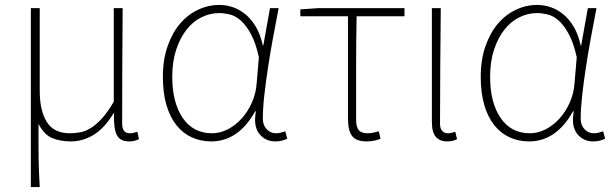

<svg xmlns="http://www.w3.org/2000/svg" viewBox="-20 -560 2496 778"><path d="M141 -527H105V198H141Q139 164 138 137.5Q137 111 136.5 83Q136 55 136 22V-58Q159 -14 191.5 -0.5Q224 13 267 13Q316 13 360 -14Q404 -41 440 -101H442Q440 -40 453 -13.5Q466 13 503 13Q516 13 525.5 10.5Q535 8 543 4L537 -26Q526 -23 520 -21.5Q514 -20 506 -20Q475 -20 475 -59Q475 -179 475.5 -292.5Q476 -406 477 -527H441V-148Q416 -105 393 -80Q370 -55 348.5 -41.5Q327 -28 305.5 -24Q284 -20 263 -20Q198 -20 169.5 -66Q141 -112 141 -192Z M836 13Q946 13 1014 -109H1017Q1006 -49 1030.5 -18Q1055 13 1095 13Q1112 13 1124 9.5Q1136 6 1144 2L1136 -28Q1128 -25 1118 -22.5Q1108 -20 1098 -20Q1076 -20 1060.5 -36.5Q1045 -53 1045 -79Q1045 -120 1051 -173.5Q1057 -227 1066 -286.5Q1075 -346 1086.5 -408Q1098 -470 1109 -527H1074L1047 -376H1045Q1035 -421 1016.5 -452Q998 -483 974 -502.5Q950 -522 923 -531Q896 -540 869 -540Q824 -540 782.5 -520.5Q741 -501 709.5 -464Q678 -427 659 -372.5Q640 -318 640 -249Q640 -183 654.5 -134Q669 -85 695 -52.5Q721 -20 757 -3.5Q793 13 836 13ZM839 -20Q763 -20 720.5 -82Q678 -144 678 -249Q678 -311 694 -359Q710 -407 736 -440Q762 -473 796.5 -490Q831 -507 868 -507Q888 -507 911 -501.5Q934 -496 955.5 -477Q977 -458 996.5 -422.5Q1016 -387 1029 -328L1020 -222Q1017 -181 1000.5 -144Q984 -107 959 -79.5Q934 -52 903 -36Q872 -20 839 -20Z M1466 13Q1483 13 1498.5 9.5Q1514 6 1522 2L1515 -28Q1505 -25 1493 -22.5Q1481 -20 1469 -20Q1444 -20 1433.5 -33Q1423 -46 1423 -75V-285Q1423 -388 1425 -494H1619V-527H1269L1197 -522V-494H1390V-81Q1390 -30 1407 -8.5Q1424 13 1466 13Z M1791 13Q1805 13 1814.5 10.5Q1824 8 1832 4L1825 -26Q1815 -23 1808.5 -21.5Q1802 -20 1794 -20Q1781 -20 1772 -29.5Q1763 -39 1763 -59Q1763 -179 1764 -292.5Q1765 -406 1766 -527H1730V-66Q1730 -24 1746 -5.5Q1762 13 1791 13Z M2124 13Q2234 13 2302 -109H2305Q2294 -49 2318.5 -18Q2343 13 2383 13Q2400 13 2412 9.5Q2424 6 2432 2L2424 -28Q2416 -25 2406 -22.5Q2396 -20 2386 -20Q2364 -20 2348.5 -36.5Q2333 -53 2333 -79Q2333 -120 2339 -173.5Q2345 -227 2354 -286.5Q2363 -346 2374.5 -408Q2386 -470 2397 -527H2362L2335 -376H2333Q2323 -421 2304.5 -452Q2286 -483 2262 -502.5Q2238 -522 2211 -531Q2184 -540 2157 -540Q2112 -540 2070.5 -520.5Q2029 -501 1997.5 -464Q1966 -427 1947 -372.5Q1928 -318 1928 -249Q1928 -183 1942.5 -134Q1957 -85 1983 -52.5Q2009 -20 2045 -3.5Q2081 13 2124 13ZM2127 -20Q2051 -20 2008.5 -82Q1966 -144 1966 -249Q1966 -311 1982 -359Q1998 -407 2024 -440Q2050 -473 2084.5 -490Q2119 -507 2156 -507Q2176 -507 2199 -501.5Q2222 -496 2243.5 -477Q2265 -458 2284.5 -422.5Q2304 -387 2317 -328L2308 -222Q2305 -181 2288.5 -144Q2272 -107 2247 -79.5Q2222 -52 2191 -36Q2160 -20 2127 -20Z"/></svg>

Font: Spoqa Han Sans Neo Thin
Style: Regular
Weight: 100
Designer: [Spoqa Han Sans Neo] Dong-huui Kim  Younghwa Kang  Yujin Lee  [Noto Sans] Ryoko NISHIZUKA  (kana & ideographs); Paul D. 
Foundry: Spoqa (http://www.spoqa-han-sans.com)
Version: Version 1.100;hotconv 1.0.109;makeotfexe 2.5.65596